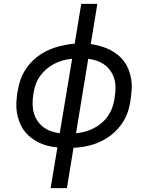

<svg xmlns="http://www.w3.org/2000/svg" viewBox="-20 -755 790 990"><path d="M241 215 276 5Q250 3 225 -3.5Q200 -10 178 -21Q156 -32 136.5 -48Q117 -64 103 -83.5Q89 -103 80 -126.5Q71 -150 67 -175.5Q63 -201 64.5 -227.5Q66 -254 70 -281L72 -289Q76 -313 83.5 -337.5Q91 -362 104 -384.5Q117 -407 134.5 -427Q152 -447 173 -463Q194 -479 217.5 -491Q241 -503 265.5 -510.5Q290 -518 315 -523Q340 -528 365 -530L399 -735H482L448 -528Q473 -524 498 -517Q523 -510 545.5 -499Q568 -488 587 -472.5Q606 -457 620.5 -437Q635 -417 644 -393.5Q653 -370 657 -344.5Q661 -319 659 -292.5Q657 -266 653 -239L652 -231Q648 -207 640.5 -182.5Q633 -158 620 -135.5Q607 -113 589.5 -93Q572 -73 551 -57Q530 -41 506.5 -29Q483 -17 458 -9.5Q433 -2 408.5 2Q384 6 359 7L325 215ZM288 -68 352 -452Q329 -450 306 -444Q283 -438 261.5 -427Q240 -416 221 -400Q202 -384 187.5 -364Q173 -344 165 -322Q157 -300 153 -277L152 -269Q148 -245 148 -220.5Q148 -196 154 -174Q160 -152 172.5 -133Q185 -114 203 -100Q221 -86 243 -78.5Q265 -71 288 -68ZM372 -68Q395 -70 417.5 -76Q440 -82 462 -93Q484 -104 503 -120Q522 -136 536 -156Q550 -176 558 -198Q566 -220 570 -243L571 -251Q575 -275 575.5 -299.5Q576 -324 570 -346Q564 -368 551.5 -387Q539 -406 521 -419.5Q503 -433 481 -441Q459 -449 435 -452Z"/></svg>

Font: Iosevka Etoile Oblique
Style: Regular
Weight: 400
Italic angle: -9°
Designer: Belleve Invis
Foundry: Belleve Invis
Version: Version 15.5.2; ttfautohint (v1.8.4)